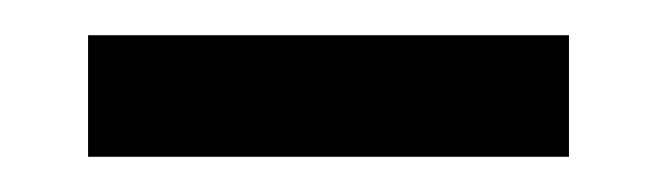

<svg xmlns="http://www.w3.org/2000/svg" viewBox="-20 -771 373 109"><path d="M303 -682H30V-751H303Z"/></svg>

Font: Feura Sans
Style: Regular
Weight: 400
Designer: Carrois Corporate & Edenspiekermann
Foundry: Carrois Corporate GbR & Edenspiekermann AG
Version: Version 1.001